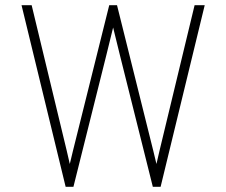

<svg xmlns="http://www.w3.org/2000/svg" viewBox="-20 -720 872 740"><path d="M63 -700H102L237 -140L249 -88L261 -138L401 -700H431L571 -138L583 -88L595 -140L730 -700H769L599 0H569L443 -504L416 -614L389 -504L263 0H233Z"/></svg>

Font: Overpass Thin
Style: Regular
Weight: 100
Designer: Delve Withrington, Thomas Jockin
Foundry: Delve Fonts
Version: Version 3.000;DELV;Overpass